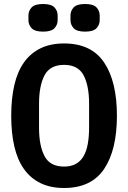

<svg xmlns="http://www.w3.org/2000/svg" viewBox="-20 -927 640 959"><path d="M300 12Q232 12 182 -12.5Q132 -37 99.5 -83Q67 -129 51.5 -196Q36 -263 36 -349Q36 -434 51.5 -501.5Q67 -569 99.5 -615Q132 -661 182 -685.5Q232 -710 300 -710Q436 -710 500 -615Q564 -520 564 -349Q564 -178 500 -83Q436 12 300 12ZM300 -95Q335 -95 359 -108.5Q383 -122 397.5 -147Q412 -172 418.5 -208.5Q425 -245 425 -290V-409Q425 -499 397.5 -551Q370 -603 300 -603Q230 -603 202.5 -551Q175 -499 175 -409V-289Q175 -199 202.5 -147Q230 -95 300 -95ZM195 -769Q154 -769 138 -786Q122 -803 122 -827V-849Q122 -873 138 -890Q154 -907 195 -907Q236 -907 252 -890Q268 -873 268 -849V-827Q268 -803 252 -786Q236 -769 195 -769ZM405 -769Q364 -769 348 -786Q332 -803 332 -827V-849Q332 -873 348 -890Q364 -907 405 -907Q446 -907 462 -890Q478 -873 478 -849V-827Q478 -803 462 -786Q446 -769 405 -769Z"/></svg>

Font: IBM Plex Mono SemiBold
Style: Regular
Weight: 600
Monospace: yes
Designer: Mike Abbink, Paul van der Laan, Pieter van Rosmalen
Foundry: Bold Monday
Version: Version 2.3